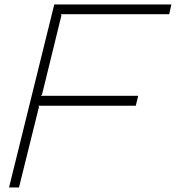

<svg xmlns="http://www.w3.org/2000/svg" viewBox="-20 -830 779 850"><path d="M738.8 -810.1 729 -767.1H249L252 -762.2L166 -411.1L160.2 -405.8H591.8L581.1 -361.8H148.9L152.8 -357.9L64 0H20L220.2 -810.1Z"/></svg>

Font: Sinkin Sans 200 X Light Italic
Style: Regular
Weight: 200
Italic angle: -112°
Designer: Keith Bates
Foundry: K-Type
Version: Sinkin Sans (version 1.0)  by Keith Bates   •   © 2014   www